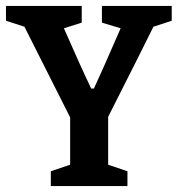

<svg xmlns="http://www.w3.org/2000/svg" viewBox="-26 -626 598 646"><path d="M145 0V-49.8L210 -71.8V-231L56.2 -536.1L-5.9 -556.2V-606H249V-549.8L189 -530.8Q246.1 -400.4 280.8 -328.1H290Q318.8 -390.1 379.9 -530.8L316.9 -549.8V-606H551.8V-556.2L490.2 -536.1Q465.8 -485.8 337.9 -232.9V-71.8L402.8 -49.8V0Z"/></svg>

Font: Grenze SemiBold
Style: Regular
Weight: 600
Designer: Renata Polastri
Foundry: Omnibus-Type
Version: Version 1.002;PS 001.002;hotconv 1.0.88;makeotf.lib2.5.64775